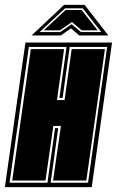

<svg xmlns="http://www.w3.org/2000/svg" viewBox="-46 -765 478 785"><path d="M-26 0 58 -591H412L329 0ZM-7 -18H148L179 -241H192L161 -18H314L392 -573H239L210 -365H197L226 -573H72ZM4 -27 80 -564H216L187 -356H218L247 -564H383L307 -27H171L203 -250H172L140 -27ZM83 -620 216 -745H300L397 -620H278L244 -649L203 -620ZM116 -634H200L247 -666L285 -634H368L292 -731H220ZM133 -641 222 -724H288L353 -641H288L248 -675L199 -641Z"/></svg>

Font: Alumni Sans Collegiate One SC
Style: Italic
Weight: 400
Italic angle: -8°
Designer: Robert E. Leuschke
Foundry: Robert E. Leuschke
Version: Version 1.100